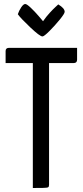

<svg xmlns="http://www.w3.org/2000/svg" viewBox="-20 -939 413 959"><path d="M8 0ZM365 -641Q365 -624 348 -624H225V-16Q225 -7 221 -4Q217 -1 197 -0.5Q177 0 144 0V-624H8V-684Q8 -700 25 -700H365ZM69 -868Q75 -886 86 -902.5Q97 -919 106 -919Q114 -919 134 -900Q154 -881 172 -860Q190 -839 195 -833Q211 -856 228 -874.5Q245 -893 256.5 -903.5Q268 -914 271 -917Q303 -898 303 -880Q303 -871 278.5 -841Q254 -811 227 -784Q200 -757 192 -757Q179 -757 130.5 -803Q82 -849 69 -868Z"/></svg>

Font: Yanone Kaffeesatz
Style: Regular
Weight: 400
Designer: Yanone (Cyrillic: Daniel Pouzeot & Huerta Tipografica)
Foundry: Yanone
Version: Version 1.100;PS 001.100;hotconv 1.0.70;makeotf.lib2.5.58329